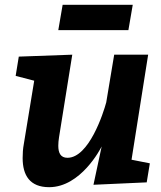

<svg xmlns="http://www.w3.org/2000/svg" viewBox="-20 -767 667 797"><path d="M368 0 589 -10 602 -89 526 -104 595 -540H454L421 -342C409 -297 349 -112 260 -112C231 -112 222 -133 222 -162C222 -173 223 -184 225 -197L280 -540L58 -532L45 -452L122 -432L79 -170C75 -149 74 -129 74 -111C74 -39 104 10 184 10C315 10 397 -149 402 -159ZM222 -642H513L531 -747H240Z"/></svg>

Font: Bitter
Style: Bold Italic
Weight: 700
Designer: Sol Matas
Foundry: Sol Matas
Version: Version 1.002